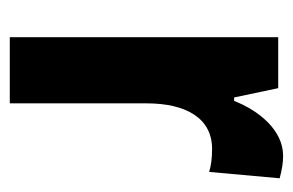

<svg xmlns="http://www.w3.org/2000/svg" viewBox="-123 -475 598 392"><g transform="rotate(90 176.0 -279.0)"><path d="M298 -558C246 -558 206 -509 186 -458H179L160 -548H56V0H191V-279C191 -361 222 -413 284 -413C303 -413 318 -411 331 -407L344 -551C325 -556 312 -558 298 -558Z"/></g></svg>

Font: Noto Sans Oriya ExtCond Bold
Style: Bold
Weight: 700
Width: 2
Designer: Amélie Bonet and Sol Matas
Foundry: Google LLC
Version: Version 2.006